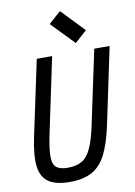

<svg xmlns="http://www.w3.org/2000/svg" viewBox="-113 -1146 867 1230"><g transform="rotate(-10 320.5 -530.5)"><path d="M240 14Q150 14 102.5 -18.5Q55 -51 46.5 -122Q38 -193 63 -310L167 -800H267L162 -302Q144 -214 144.5 -165Q145 -116 169 -97Q193 -78 243 -78Q298 -78 334 -99Q370 -120 394 -171Q418 -222 437 -310L541 -800H641L536 -302Q511 -185 475.5 -116Q440 -47 383.5 -16.5Q327 14 240 14ZM431 -856 287 -1005 366 -1075 509 -926Z"/></g></svg>

Font: Victor Mono Thin
Style: Italic
Weight: 100
Italic angle: -12°
Monospace: yes
Designer: Rune Bjørnerås
Version: Version 1.561;gftools[0.9.30]